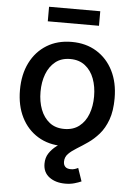

<svg xmlns="http://www.w3.org/2000/svg" viewBox="-61 -771 719 1027"><g transform="rotate(5 298.0 -257.5)"><path d="M297.9 11.2Q221.2 11.2 164.1 -23.7Q106.9 -58.6 75.4 -121.3Q43.9 -184.1 43.9 -267.6Q43.9 -351.6 75.4 -414.6Q106.9 -477.5 164.1 -512.7Q221.2 -547.9 297.9 -547.9Q374.5 -547.9 431.6 -512.7Q488.8 -477.5 520.5 -414.6Q552.2 -351.6 552.2 -267.6Q552.2 -184.1 520.5 -121.3Q488.8 -58.6 431.6 -23.7Q374.5 11.2 297.9 11.2ZM297.9 -80.6Q345.7 -80.6 377.9 -105.7Q410.2 -130.9 426 -173.1Q441.9 -215.3 441.9 -267.6Q441.9 -320.3 426 -362.8Q410.2 -405.3 377.9 -430.7Q345.7 -456.1 297.9 -456.1Q250 -456.1 218.3 -430.7Q186.5 -405.3 170.4 -362.8Q154.3 -320.3 154.3 -267.6Q154.3 -215.3 170.4 -173.1Q186.5 -130.9 218.3 -105.7Q250 -80.6 297.9 -80.6ZM328.6 210.4Q276.4 210.4 242.7 185.3Q209 160.2 209 113.8Q209 81.5 224.4 57.9Q239.7 34.2 264.9 15.1Q290 -3.9 320.3 -22.5Q350.6 -41 380.4 -62.3Q410.2 -83.5 435.5 -111.3Q460.9 -139.2 476.1 -177.2Q491.2 -215.3 491.2 -267.6H552.2Q552.2 -198.7 534.9 -151.6Q517.6 -104.5 490.2 -73.2Q462.9 -42 432.1 -20.8Q401.4 0.5 374 17.1Q346.7 33.7 329.3 51.3Q312 68.8 312 94.2Q312 111.3 321.8 121.1Q331.5 130.9 352.5 130.9Q363.3 130.9 372.8 127.9Q382.3 125 390.6 120.6L414.6 190.9Q399.4 197.8 377.4 204.1Q355.5 210.4 328.6 210.4ZM435.1 -724.6V-646.5H160.2V-724.6Z"/></g></svg>

Font: V-Inter
Style: Medium-500
Weight: 500
Designer: Rasmus Andersson
Foundry: rsms
Version: Version 4.000;git-4146feb